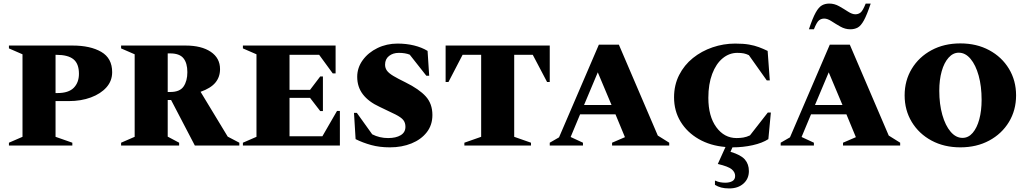

<svg xmlns="http://www.w3.org/2000/svg" viewBox="-20 -815 5744 1075"><path d="M30 0V-16L106 -49V-511L30 -544V-560H386Q486 -560 547 -524.5Q608 -489 608 -411Q608 -362 576 -326Q544 -290 489 -269.5Q434 -249 365 -249H291V-49L385 -16V0ZM291 -508V-294H302Q364 -294 393 -323.5Q422 -353 422 -402Q422 -458 391.5 -483Q361 -508 296 -508Z M658 0V-16L734 -49V-511L658 -544V-560H1019Q1108 -560 1160 -525Q1212 -490 1212 -428Q1212 -384 1186 -352.5Q1160 -321 1103 -301L1255 -50L1320 -16V0H1071L938 -255H919V-50L983 -16V0ZM933 -516H919V-300H934Q987 -300 1008 -331Q1029 -362 1029 -411Q1029 -462 1007 -489Q985 -516 933 -516Z M1340 0V-16L1416 -49V-511L1340 -544V-560H1859V-404H1843L1767 -508H1601V-312H1716L1773 -387H1788V-193H1773L1716 -267H1601V-52H1785L1867 -194H1883V0Z M2163 10Q2105 10 2058 -3Q2011 -16 1971 -36L1962 -183H1978L2064 -63Q2105 -42 2153 -42Q2197 -42 2223.5 -58Q2250 -74 2250 -105Q2250 -128 2238 -143Q2226 -158 2194.5 -174Q2163 -190 2105 -217Q2044 -245 2012 -286.5Q1980 -328 1980 -385Q1980 -436 2011 -478.5Q2042 -521 2093.5 -546Q2145 -571 2206 -571Q2255 -571 2298 -560.5Q2341 -550 2374 -530L2383 -391H2367L2274 -509Q2249 -519 2213 -519Q2180 -519 2158 -501.5Q2136 -484 2136 -453Q2136 -434 2146.5 -419.5Q2157 -405 2182 -390Q2207 -375 2250 -354Q2327 -316 2364 -275Q2401 -234 2401 -171Q2401 -115 2369.5 -74.5Q2338 -34 2284 -12Q2230 10 2163 10ZM2035 -84Q2040 -79 2045 -75Z M2580 0V-16L2674 -49V-508H2570L2491 -356H2475V-560H3058V-356H3043L2963 -508H2859V-49L2953 -16V0Z M3058 0V-16L3110 -46L3333 -565H3445L3663 -56L3727 -16V0H3407V-16L3479 -47L3426 -175H3228L3175 -48L3244 -16V0ZM3250 -227H3404L3327 -410Z M4082 10H4081L4070 35Q4128 52 4150.5 78Q4173 104 4173 143Q4173 186 4142.5 213Q4112 240 4063 240Q4037 240 4018 235Q3999 230 3983 220V197H3987Q3998 203 4013 205.5Q4028 208 4040 208Q4065 208 4080.5 199Q4096 190 4096 170Q4096 149 4077 133Q4058 117 3999 103L4042 8Q3957 1 3892 -36.5Q3827 -74 3790.5 -134Q3754 -194 3754 -270Q3754 -339 3782.5 -395Q3811 -451 3859.5 -490Q3908 -529 3969.5 -550Q4031 -571 4096 -571Q4143 -571 4174 -565.5Q4205 -560 4229 -551Q4253 -542 4278 -530L4290 -365H4273L4173 -506Q4159 -513 4144.5 -516Q4130 -519 4108 -519Q4063 -519 4026 -488.5Q3989 -458 3967.5 -401Q3946 -344 3946 -267Q3946 -164 3990.5 -103Q4035 -42 4104 -42Q4124 -42 4142 -45Q4160 -48 4179 -57L4279 -185H4296L4282 -36Q4248 -14 4194 -2Q4140 10 4082 10Z M4351 0V-16L4403 -46L4626 -565H4738L4956 -56L5020 -16V0H4700V-16L4772 -47L4719 -175H4521L4468 -48L4537 -16V0ZM4543 -227H4697L4620 -410ZM4509 -651Q4530 -714 4547 -744.5Q4564 -775 4582 -785Q4600 -795 4623 -795Q4652 -795 4678.5 -780Q4705 -765 4728 -750Q4751 -735 4769 -735Q4786 -735 4798.5 -745Q4811 -755 4827 -795H4855Q4834 -732 4817 -701Q4800 -670 4782 -660.5Q4764 -651 4741 -651Q4712 -651 4685.5 -666Q4659 -681 4636 -696Q4613 -711 4595 -711Q4578 -711 4565.5 -701Q4553 -691 4537 -651Z M5357 10Q5266 10 5195.5 -28Q5125 -66 5085 -132Q5045 -198 5045 -281Q5045 -364 5085 -430Q5125 -496 5195.5 -534Q5266 -572 5357 -572Q5448 -572 5518.5 -534Q5589 -496 5629 -430Q5669 -364 5669 -281Q5669 -198 5629 -132Q5589 -66 5518.5 -28Q5448 10 5357 10ZM5369 -43Q5402 -43 5426 -71Q5450 -99 5463 -147Q5476 -195 5476 -256Q5476 -332 5459.5 -391.5Q5443 -451 5414 -485.5Q5385 -520 5348 -520Q5316 -520 5291 -492Q5266 -464 5252.5 -416Q5239 -368 5239 -307Q5239 -232 5256 -172Q5273 -112 5302.5 -77.5Q5332 -43 5369 -43Z"/></svg>

Font: Spectral SC ExtraBold
Style: Regular
Weight: 800
Designer: Jean-Baptiste Levee
Foundry: Production Type
Version: Version 2.001